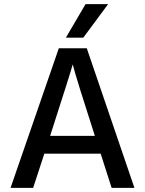

<svg xmlns="http://www.w3.org/2000/svg" viewBox="-20 -907 700 927"><path d="M382 -725H298L393 -887H502ZM140 0H31L264 -674H399L629 0H519L466 -165H194ZM331 -596Q324 -567 222 -251H438Q351 -520 331 -596Z"/></svg>

Font: Hind Kochi Medium
Style: Regular
Weight: 500
Designer: Dhruvi Tolia
Foundry: Indian Type Foundry
Version: Version 0.702;PS 1.0;hotconv 1.0.81;makeotf.lib2.5.63406